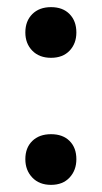

<svg xmlns="http://www.w3.org/2000/svg" viewBox="-20 -513 285 538"><path d="M123 5Q90 5 70.5 -15.5Q51 -36 51 -67Q51 -99 70.5 -118Q90 -137 123 -137Q156 -137 175 -118Q194 -99 194 -67Q194 -36 175 -15.5Q156 5 123 5ZM123 -351Q90 -351 70.5 -371Q51 -391 51 -422Q51 -454 70.5 -473.5Q90 -493 123 -493Q156 -493 175 -473.5Q194 -454 194 -422Q194 -391 175 -371Q156 -351 123 -351Z"/></svg>

Font: Chiron GoRound TC M
Style: Regular
Weight: 500
Designer: Ryoko NISHIZUKA 西塚涼子 (kana, bopomofo & ideographs); Paul D. Hunt (Latin, Greek & Cyrillic); Sandoll Communications 산돌커뮤니
Foundry: Adobe
Version: Version 1.000;hotconv 1.1.1;makeotfexe 2.6.0